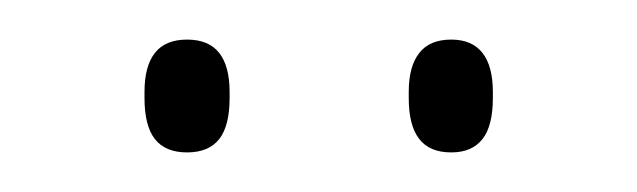

<svg xmlns="http://www.w3.org/2000/svg" viewBox="-20 -668 322 97"><path d="M74.5 -591Q63.5 -591 58.2 -597.8Q53 -604.5 53 -618.5V-621.5Q53 -634.5 58.2 -641.2Q63.5 -648 74.5 -648Q85.5 -648 90.8 -641.2Q96 -634.5 96 -621.5V-618.5Q96 -604.5 90.8 -597.8Q85.5 -591 74.5 -591ZM208 -591Q197 -591 191.8 -597.8Q186.5 -604.5 186.5 -618.5V-621.5Q186.5 -634.5 191.8 -641.2Q197 -648 208 -648Q218.5 -648 223.8 -641.2Q229 -634.5 229 -621.5V-618.5Q229 -604.5 223.8 -597.8Q218.5 -591 208 -591Z"/></svg>

Font: Anek Gurmukhi Thin
Style: Regular
Weight: 250
Designer: Sarang Kulkarni (Gurmukhi), Yesha Goshar (Latin)
Foundry: Ek Type
Version: Version 1.003